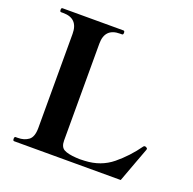

<svg xmlns="http://www.w3.org/2000/svg" viewBox="-130 -872 1011 1004"><g transform="rotate(20 376.0 -370.0)"><path d="M51 0Q47 0 45.5 -3Q44 -6 44 -12Q44 -23 51 -23H63Q98 -23 122 -40.5Q146 -58 146 -109V-632Q146 -718 63 -718H51Q47 -718 45.5 -721Q44 -724 44 -730Q44 -740 51 -740H390Q397 -740 397 -729Q397 -718 390 -718H379Q295 -718 295 -632V-93Q295 -57 316.5 -45Q338 -33 384 -30L406 -29L433 -30Q521 -34 584 -85.5Q647 -137 695 -205Q698 -209 703 -209Q706 -209 710 -207Q717 -204 717 -199L716 -194L688 -119Q651 -19 644 0Z"/></g></svg>

Font: Shippori Mincho ExtraBold
Style: Regular
Weight: 800
Designer: FONTDASU
Foundry: FONTDASU / Google Inc. / but / Adobe
Version: Version 3.110; ttfautohint (v1.8.3)